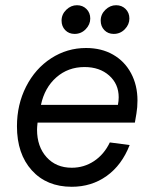

<svg xmlns="http://www.w3.org/2000/svg" viewBox="-20 -700 586 736"><path d="M45 -216Q45 -299 80 -368Q115 -437 176 -476.5Q237 -516 310 -516Q369 -516 413.5 -490.5Q458 -465 482.5 -419Q507 -373 507 -315Q507 -288 503 -265L497 -230H124Q122 -212 122 -203Q122 -138 158.5 -97.5Q195 -57 255 -57Q302 -57 340.5 -82.5Q379 -108 401 -154L477 -144Q447 -67 389 -25.5Q331 16 255 16Q159 16 102 -47Q45 -110 45 -216ZM435 -327Q435 -378 398.5 -410.5Q362 -443 304 -443Q241 -443 196 -403.5Q151 -364 137 -298H432Q435 -313 435 -327ZM366 -621Q366 -645 384 -662.5Q402 -680 425 -680Q447 -680 461.5 -665.5Q476 -651 476 -629Q476 -606 458.5 -588Q441 -570 416 -570Q394 -570 380 -584.5Q366 -599 366 -621ZM275 -680Q297 -680 311.5 -665.5Q326 -651 326 -629Q326 -606 308.5 -588Q291 -570 266 -570Q244 -570 230 -584.5Q216 -599 216 -621Q216 -645 234 -662.5Q252 -680 275 -680Z"/></svg>

Font: MedMera Sans
Style: Italic
Weight: 400
Italic angle: -11°
Designer: Kasper Nordkvist
Foundry: UNCUT.wtf
Version: Version 1.300